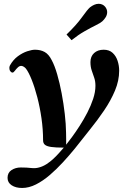

<svg xmlns="http://www.w3.org/2000/svg" viewBox="-20 -752 676 992"><path d="M94.2 219.2Q61.5 219.2 40.3 205.3Q19 191.4 19 167Q19 140.1 39.6 126.7Q60.1 113.3 87.4 113.3Q119.1 113.3 140.6 116Q162.1 118.7 181.6 113.3Q202.1 107.9 220.9 95.7Q239.7 83.5 256.1 68.1Q272.5 52.7 285.9 37.6Q299.3 22.5 309.6 10.7Q267.6 10.7 244.4 7.3Q221.2 3.9 211.9 -4.2Q202.6 -12.2 202.6 -26.9Q202.6 -83.5 194.3 -141.1Q186 -198.7 172.6 -250Q159.2 -301.3 143.8 -339.8Q128.4 -378.4 114.3 -397Q109.9 -402.8 102.8 -407.2Q95.7 -411.6 89.4 -411.6Q80.6 -411.6 72.3 -403.8Q64 -396 57.1 -386.7Q50.3 -377 44.4 -377Q39.1 -377 33.7 -383.5Q28.3 -390.1 28.3 -400.9Q28.3 -407.2 31.2 -413.6Q47.9 -443.4 72 -461.2Q96.2 -479 120.6 -487.1Q145 -495.1 160.6 -495.1Q189.5 -495.1 210.7 -483.4Q231.9 -471.7 247.1 -441.4Q262.2 -413.6 275.4 -368.2Q288.6 -322.8 298.6 -269.5Q308.6 -216.3 314.7 -163.3Q320.8 -110.4 321.3 -66.9Q321.3 -52.2 321.8 -34.7Q322.3 -17.1 321.8 -4.4Q333.5 -19 352.3 -44.4Q371.1 -69.8 391.8 -102.1Q412.6 -134.3 431.2 -170.2Q449.7 -206.1 461.4 -241.5Q473.1 -276.9 473.1 -308.6Q473.1 -332 466.8 -350.3Q460.4 -368.7 453.9 -387.7Q447.3 -406.7 447.3 -431.2Q447.3 -460.4 466.1 -477.8Q484.9 -495.1 515.6 -495.1Q544.4 -495.1 562 -478.8Q579.6 -462.4 587.6 -437.7Q595.7 -413.1 595.7 -386.7Q595.7 -335.4 574 -283.7Q552.2 -231.9 517.8 -181.2Q483.4 -130.4 443.4 -81.1Q403.3 -31.7 366.7 15.6Q338.4 50.3 305.7 85.9Q272.9 121.6 237.5 152.1Q202.1 182.6 165.8 200.9Q129.4 219.2 94.2 219.2ZM349.6 -544.4 323.7 -573.7Q375 -623 403.6 -663.1Q432.1 -703.1 445.3 -714.4Q454.6 -721.7 466.3 -727.1Q478 -732.4 490.2 -732.4Q499.5 -732.4 508.5 -728.5Q517.6 -724.6 524.4 -715.8Q533.7 -703.1 533.7 -689.5Q533.7 -675.3 525.9 -662.8Q518.1 -650.4 508.3 -641.6Q499 -633.3 474.6 -621.3Q450.2 -609.4 417.5 -590.8Q384.8 -572.3 349.6 -544.4Z"/></svg>

Font: Gelasio SemiBold
Style: Italic
Weight: 600
Italic angle: -8.5°
Designer: Eben Sorkin
Foundry: Eben Sorkin
Version: Version 1.008